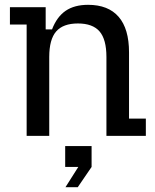

<svg xmlns="http://www.w3.org/2000/svg" viewBox="-20 -564 643 797"><path d="M90.6 0V-462.2H21.2V-534H169.6V-442H196Q216 -494.2 252.4 -519.1Q288.8 -544 345.6 -544Q429.4 -544 472.5 -494.2Q515.6 -444.4 515.6 -346.6V-71.8H585.4V0H421.8V-327.4Q421.8 -400.4 393.3 -433.5Q364.8 -466.6 303.4 -466.6Q242 -466.6 213.2 -433.5Q184.4 -400.4 184.4 -327.4V0ZM251.8 213 305 129H250.6V42.4H360.2V129L302.8 213Z"/></svg>

Font: Mozilla Headline ExtraLight
Style: Regular
Weight: 200
Designer: Studio DRAMA
Foundry: Studio DRAMA
Version: Version 1.000